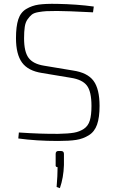

<svg xmlns="http://www.w3.org/2000/svg" viewBox="-20 -721 596 997"><path d="M348 -317 198 -342Q126 -353 94.5 -396Q63 -439 63 -523Q63 -584 75 -620.5Q87 -657 116.5 -674.5Q146 -692 180.5 -697Q215 -702 275 -701Q382 -699 467 -687L463 -657Q325 -664 276 -664Q240 -664 221 -663Q202 -662 179 -658Q156 -654 145 -645Q134 -636 123 -620.5Q112 -605 108.5 -581Q105 -557 105 -522Q105 -452 128.5 -420.5Q152 -389 208 -380L358 -355Q434 -344 465.5 -301.5Q497 -259 497 -171Q497 -111 484 -74Q471 -37 441 -18.5Q411 0 375.5 5.5Q340 11 281 11Q169 11 75 -2L78 -33Q196 -25 283 -26Q335 -27 364 -32Q393 -37 415.5 -52Q438 -67 446.5 -95.5Q455 -124 455 -171Q455 -246 431 -277Q407 -308 348 -317ZM284 63H296Q312 63 312 78V136Q310 201 291 256L274 250Q279 190 279 147Q267 147 269 134V78Q269 63 284 63Z"/></svg>

Font: Exo 2.0 Extra Light
Style: Regular
Weight: 250
Designer: Natanael Gama
Version: Version 1.001;PS 001.001;hotconv 1.0.70;makeotf.lib2.5.58329